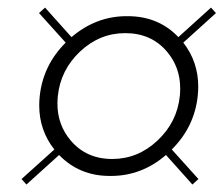

<svg xmlns="http://www.w3.org/2000/svg" viewBox="-20 -680 598 514"><path d="M461.4 -422.9Q462.4 -433.1 462.4 -443.4Q462.4 -500 426.8 -542Q384.8 -591.3 315.4 -591.3Q246.6 -591.3 194.3 -542Q142.1 -492.7 134.8 -422.9Q133.8 -412.6 133.8 -402.3Q133.8 -345.7 169.4 -303.7Q211.4 -254.4 280.3 -254.4Q349.1 -254.4 401.6 -303.7Q454.1 -353 461.4 -422.9ZM50.8 -186 37.6 -200.7 125.5 -279.8Q85 -331.1 85 -397.9Q85 -410.2 86.4 -422.9Q95.2 -505.4 155.8 -565.9L84.5 -645L100.6 -659.7L171.4 -580.6Q237.3 -636.7 318.8 -636.7Q319.3 -636.7 320.1 -636.7Q320.8 -636.7 321.8 -636.7Q404.3 -636.7 457.5 -580.6L544.9 -659.7L558.1 -645L470.7 -565.9Q510.7 -514.6 510.7 -448.2Q510.7 -436 509.3 -422.9Q500.5 -340.3 439.9 -279.8L511.2 -200.7L495.1 -186L424.3 -265.1Q359.4 -209 276.9 -209Q276.4 -209 275.6 -209Q274.9 -209 273.9 -209Q192.4 -209 138.2 -265.1Z"/></svg>

Font: Oswald
Style: Bold
Weight: 700
Designer: Vernon Adams
Foundry: Vernon Adams
Version: 3.0; ttfautohint (v0.94.23-7a4d-dirty) -l 8 -r 50 -G 200 -x 